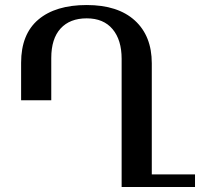

<svg xmlns="http://www.w3.org/2000/svg" viewBox="-20 -744 801 764"><path d="M756 -50V0H565H464V-510Q464 -585 428 -628Q392 -671 325 -671Q258 -671 221 -630.5Q184 -590 184 -513V-345H64V-494Q64 -608 132.5 -666Q201 -724 325 -724Q449 -724 516.5 -662.5Q584 -601 584 -492V-50Z"/></svg>

Font: Noto Serif Armenian Medium
Style: Regular
Weight: 500
Designer: Monotype Design team
Foundry: Monotype Imaging Inc.
Version: Version 1.000